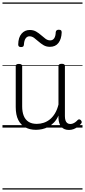

<svg xmlns="http://www.w3.org/2000/svg" viewBox="-20 -1030 686 1550"><path d="M270 18Q222 18 185 -1.5Q148 -21 127.5 -61.5Q107 -102 107 -166V-496Q107 -505 113 -509.5Q119 -514 132 -514Q146 -514 152.5 -509.5Q159 -505 159 -496V-171Q159 -127 171.5 -95.5Q184 -64 210 -47Q236 -30 277 -30Q306 -30 333 -39Q360 -48 383 -66.5Q406 -85 424 -115Q442 -145 452 -186V-496Q452 -506 458.5 -510.5Q465 -515 479 -515Q492 -515 498 -510.5Q504 -506 504 -496V-93Q504 -73 508.5 -58.5Q513 -44 523 -36.5Q533 -29 547 -29Q557 -29 567 -32.5Q577 -36 587 -43Q597 -50 607 -61Q613 -67 620 -66.5Q627 -66 633 -59Q638 -54 639.5 -47Q641 -40 636 -34Q625 -19 609 -7Q593 5 575 12Q557 19 537 19Q517 19 502 13Q487 7 476 -5Q465 -17 459 -35Q453 -53 452 -76V-97Q437 -63 415.5 -41Q394 -19 370 -6Q346 7 320.5 12.5Q295 18 270 18ZM149 -650Q127 -650 127 -671Q128 -728 154 -758Q180 -788 220 -788Q250 -788 272 -775Q294 -762 312 -746Q330 -730 347.5 -717Q365 -704 385 -704Q406 -704 417.5 -721Q429 -738 430 -771Q433 -790 454 -790Q468 -790 473 -785Q478 -780 478 -768Q476 -715 452 -683.5Q428 -652 383 -652Q354 -652 332 -665Q310 -678 291.5 -694.5Q273 -711 255.5 -724Q238 -737 218 -737Q199 -737 187 -720Q175 -703 173 -669Q172 -659 167 -654.5Q162 -650 149 -650ZM0 490H646V500H0ZM0 -20H646V0H0ZM0 -505H646V-500H0ZM0 -1010H646V-1000H0Z"/></svg>

Font: Playwrite ES Guides
Style: Regular
Weight: 400
Designer: Veronika Burian, José Scaglione
Foundry: TypeTogether
Version: Version 1.003